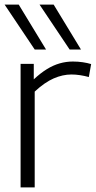

<svg xmlns="http://www.w3.org/2000/svg" viewBox="-22 -810 417 830"><path d="M124 -534V-467Q153 -494 180.5 -511Q208 -528 236 -536Q264 -544 293 -544Q315 -544 335.5 -541Q356 -538 372 -533L362 -477Q344 -482 324.5 -485Q305 -488 287 -488Q249 -488 210 -471Q171 -454 128 -414V0H67V-534ZM128 -596 -2 -790H59L177 -596ZM279 -596 149 -790H210L328 -596Z"/></svg>

Font: Georama ExtraCondensed Thin Light
Style: Regular
Weight: 300
Version: Version 1.001